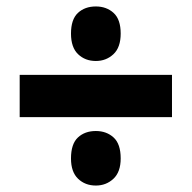

<svg xmlns="http://www.w3.org/2000/svg" viewBox="-20 -650 594 595"><path d="M277 -461Q244 -461 222 -482Q200 -503 200 -546Q200 -590 221.5 -610Q243 -630 277 -630Q310 -630 332 -610Q354 -590 354 -546Q354 -503 331.5 -482Q309 -461 277 -461ZM41 -287V-418H513V-287ZM277 -75Q244 -75 222 -96Q200 -117 200 -159Q200 -204 221.5 -224Q243 -244 277 -244Q310 -244 332 -224Q354 -204 354 -159Q354 -117 331.5 -96Q309 -75 277 -75Z"/></svg>

Font: Noto Sans Myanmar SemiCondensed Black
Style: Regular
Weight: 900
Width: 4
Designer: Monotype Design Team
Foundry: Monotype Imaging Inc.
Version: Version 2.107; ttfautohint (v1.8.4.7-5d5b)